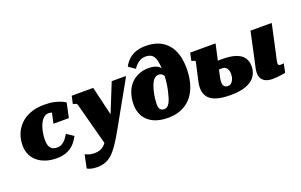

<svg xmlns="http://www.w3.org/2000/svg" viewBox="-111 -1256 3116 1989"><g transform="rotate(-20 1447.0 -261.5)"><path d="M356 -90Q389 -90 413.5 -104.5Q438 -119 456.5 -142.5Q475 -166 490 -193L566 -142Q544 -97 511 -62Q478 -27 430.5 -7Q383 13 316 13Q253 13 200.5 -3.5Q148 -20 109 -51.5Q70 -83 48.5 -128.5Q27 -174 27 -232Q27 -299 50 -357Q73 -415 118 -459.5Q163 -504 229 -528.5Q295 -553 381 -553Q447 -553 493.5 -542Q540 -531 569 -517.5Q598 -504 609 -495L575 -335H405L440 -494Q455 -493 462 -483Q469 -473 469.5 -460.5Q470 -448 466.5 -437Q463 -426 457 -423Q452 -433 443 -440Q434 -447 422 -451Q410 -455 394 -455Q366 -455 344.5 -438.5Q323 -422 307.5 -394.5Q292 -367 282.5 -333.5Q273 -300 268.5 -266.5Q264 -233 264 -204Q264 -169 273.5 -143.5Q283 -118 303.5 -104Q324 -90 356 -90Z M848 88 925 -5 1014 -142 919 -543H682L663 -457L673 -455Q686 -453 693.5 -449.5Q701 -446 704.5 -441.5Q708 -437 710 -431ZM949 -114 869 -32Q856 -2 840.5 22Q825 46 805.5 63Q786 80 762 88.5Q738 97 707 97Q662 97 636 87Q610 77 600 73L570 219Q582 227 609.5 235Q637 243 678 243Q728 243 768 228.5Q808 214 842.5 183Q877 152 912 102Q947 52 987 -18Q1012 -61 1039 -110Q1066 -159 1095.5 -211Q1125 -263 1155 -317Q1185 -371 1216 -425.5Q1247 -480 1276 -533L1277 -543H1123Q1101 -489 1079.5 -435.5Q1058 -382 1036.5 -328.5Q1015 -275 993 -221.5Q971 -168 949 -114Z M1537 -663Q1505 -663 1479.5 -650Q1454 -637 1435 -617.5Q1416 -598 1403 -577L1331 -627Q1355 -673 1390 -704Q1425 -735 1471.5 -750.5Q1518 -766 1575 -766Q1647 -766 1701 -747Q1755 -728 1793 -693.5Q1831 -659 1854 -614Q1877 -569 1887.5 -516.5Q1898 -464 1898 -408Q1898 -336 1885 -272Q1872 -208 1844.5 -155.5Q1817 -103 1774.5 -65Q1732 -27 1674.5 -6.5Q1617 14 1544 14Q1450 14 1385 -17Q1320 -48 1286.5 -104Q1253 -160 1253 -235Q1253 -304 1272 -360Q1291 -416 1327 -456.5Q1363 -497 1414 -518.5Q1465 -540 1529 -540Q1568 -540 1596.5 -531Q1625 -522 1645 -503.5Q1665 -485 1677 -458Q1689 -431 1696 -395L1680 -322Q1676 -363 1665.5 -389Q1655 -415 1639 -427.5Q1623 -440 1602 -440Q1583 -440 1567.5 -431.5Q1552 -423 1539.5 -405Q1527 -387 1515 -357Q1508 -337 1501 -313Q1494 -289 1489.5 -263Q1485 -237 1482 -211Q1479 -185 1479 -159Q1479 -134 1485 -117Q1491 -100 1504 -92Q1517 -84 1536 -84Q1556 -84 1570.5 -95Q1585 -106 1597 -127.5Q1609 -149 1618.5 -181Q1628 -213 1637 -253Q1642 -275 1646.5 -301.5Q1651 -328 1654 -360.5Q1657 -393 1657 -430Q1657 -491 1652 -535Q1647 -579 1634 -607.5Q1621 -636 1597.5 -649.5Q1574 -663 1537 -663Z M2799 -128Q2799 -136 2801 -148.5Q2803 -161 2807.5 -180.5Q2812 -200 2818 -224L2887 -543H2653L2584 -222Q2578 -194 2573 -174Q2568 -154 2566 -138.5Q2564 -123 2564 -108Q2564 -70 2580 -45Q2596 -20 2626 -7Q2656 6 2697 6Q2724 6 2750 3.5Q2776 1 2799 -2.5Q2822 -6 2841 -9L2861 -107Q2857 -107 2852 -106.5Q2847 -106 2840.5 -105Q2834 -104 2827 -104Q2813 -104 2806 -109.5Q2799 -115 2799 -128ZM2233 14Q2148 14 2090.5 -1.5Q2033 -17 2001 -48Q1969 -79 1960.5 -126Q1952 -173 1966 -235L2010 -430Q2012 -437 2009.5 -441Q2007 -445 2000 -448.5Q1993 -452 1980 -454L1970 -457L1988 -543H2268L2191 -197Q2183 -159 2185.5 -133.5Q2188 -108 2202 -96Q2216 -84 2240 -84Q2262 -84 2278 -99Q2294 -114 2302.5 -138.5Q2311 -163 2311 -192Q2311 -214 2304.5 -233Q2298 -252 2283 -264.5Q2268 -277 2243 -277H2106L2128 -367H2276Q2369 -367 2427 -346.5Q2485 -326 2511.5 -287.5Q2538 -249 2538 -194Q2538 -151 2522 -113.5Q2506 -76 2470 -47Q2434 -18 2375.5 -2Q2317 14 2233 14Z"/></g></svg>

Font: Roboto Serif Black
Style: Italic
Weight: 900
Italic angle: -10°
Version: Version 1.008